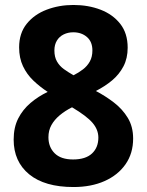

<svg xmlns="http://www.w3.org/2000/svg" viewBox="-20 -743 591 773"><path d="M276 10Q160 10 97.5 -41.2Q35 -92.5 35 -181Q35 -230 53.3 -266Q71.7 -302 102.9 -328.5Q134.1 -355 172 -373Q140 -394 114 -418.9Q88 -443.8 72.5 -476.6Q57 -509.5 57 -552.3Q57 -609 87.4 -647Q117.9 -685 167.9 -704Q217.9 -723 275.5 -723Q335.3 -723 384.8 -704Q434.2 -685 464.1 -647Q494 -609 494 -551Q494 -508.2 477 -475.8Q460 -443.4 431.5 -419.5Q403 -395.6 366 -376.7Q404 -356.8 438.5 -330.4Q473 -304 494.5 -268.5Q516 -233 516 -185.2Q516 -125.6 485.5 -81.8Q455 -38 401 -14Q347 10 276 10ZM274 -101Q324.6 -101 350.3 -125Q376 -149 376 -189Q376 -221 352.5 -248.5Q329 -276 270 -311Q242 -297 220.5 -279Q199 -261 187 -239.4Q175 -217.8 175 -190.4Q175 -151 200 -126Q225 -101 274 -101ZM276 -440Q296 -450 313.6 -463.4Q331.3 -476.8 341.6 -495.4Q352 -514 352 -540Q352 -575 330 -594Q308 -613 274.9 -613Q254 -613 236.5 -604.5Q219 -596 209 -579.5Q199 -563 199 -540Q199 -513.3 209.5 -495.2Q220 -477 237.5 -464.5Q255 -452 276 -440Z"/></svg>

Font: Noto Sans Gurmukhi
Style: Regular
Weight: 400
Designer: Jelle Bosma - Monotype Design Team
Foundry: Monotype Imaging Inc.
Version: Version 2.003